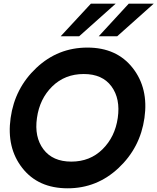

<svg xmlns="http://www.w3.org/2000/svg" viewBox="-20 -1020 861 1050"><path d="M477.1 -1000H612.8L413.1 -821.8H312ZM684.1 -1000H820.8L621.1 -821.8H520ZM350.1 9.8Q189 9.8 102.1 -101.1Q15.1 -211.9 38.1 -375Q61 -538.1 179 -648.9Q296.9 -759.8 458 -759.8Q618.2 -759.8 705.6 -648.4Q793 -537.1 770 -375Q747.1 -212.9 628.7 -101.6Q510.3 9.8 350.1 9.8ZM624 -375Q639.2 -480 589.6 -547.6Q540 -615.2 438 -615.2Q335 -615.2 265.9 -547.6Q196.8 -480 182.1 -375Q167 -271 217.5 -203.6Q268.1 -136.2 370.1 -136.2Q472.2 -136.2 540.5 -203.6Q608.9 -271 624 -375Z"/></svg>

Font: Oakes Grotesk
Style: Bold Italic
Weight: 700
Designer: Samuel Oakes
Foundry: Samuel Oakes
Version: Version 1.0 | wf-rip DC20170320